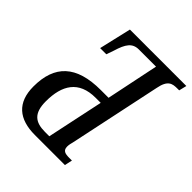

<svg xmlns="http://www.w3.org/2000/svg" viewBox="-197 -840 967 967"><g transform="rotate(45 286.5 -357.0)"><path d="M208 0H422L431 -41H412C384 -41 364 -45 364 -74C364 -87 368 -102 370 -109L474 -601C487 -669 515 -673 551 -673H563L573 -714H171L131 -542H175L189 -582C208 -645 228 -675 274 -675H396L338 -395H283C108 -395 30 -318 30 -168C30 -53 95 0 208 0ZM233 -47C164 -47 127 -74 127 -159C127 -274 172 -349 292 -349H328L264 -47Z"/></g></svg>

Font: Noto Serif ExtraCondensed
Style: Italic
Weight: 400
Width: 2
Italic angle: -12°
Designer: Monotype Design Team
Foundry: Monotype Imaging Inc.
Version: Version 2.014